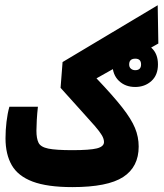

<svg xmlns="http://www.w3.org/2000/svg" viewBox="-20 -725 638 749"><path d="M262.2 4.9Q164.6 4.9 107.4 -16.6Q50.3 -38.1 25.9 -80.6Q1.5 -123 1.5 -185.5Q1.5 -217.3 5.4 -250Q9.3 -282.7 16.6 -308.6H127.9Q125 -283.2 123.5 -256.8Q122.1 -230.5 122.1 -215.3Q122.1 -184.6 130.4 -168Q138.7 -151.4 168.5 -145.3Q198.2 -139.2 262.2 -139.2Q330.6 -139.2 358.2 -146.2Q385.7 -153.3 385.7 -170.9Q385.7 -183.1 377.4 -197.3Q369.1 -211.4 350.1 -233.4Q331.1 -255.4 298.3 -291.3Q265.6 -327.1 216.3 -382.3L224.1 -482.9L595.2 -704.6L597.7 -555.2L356.4 -419.4Q420.9 -351.6 456.5 -306.2Q492.2 -260.7 506.6 -225.8Q521 -190.9 521 -153.3Q521 -73.7 460.4 -34.4Q399.9 4.9 262.2 4.9ZM507.3 -385.7Q468.8 -385.7 443.8 -409.7Q418.9 -433.6 418.9 -473.6Q418.9 -513.7 444.6 -537.6Q470.2 -561.5 507.3 -561.5Q544.9 -561.5 570.6 -538.6Q596.2 -515.6 596.2 -473.6Q596.2 -432.1 570.6 -408.9Q544.9 -385.7 507.3 -385.7ZM507.3 -451.2Q530.3 -451.2 530.3 -473.6Q530.3 -496.1 507.8 -496.1Q483.9 -496.1 483.9 -473.6Q483.9 -462.4 491 -456.8Q498 -451.2 507.3 -451.2Z"/></svg>

Font: Cascadia Code PL
Style: Bold
Weight: 700
Monospace: yes
Designer: Aaron Bell
Foundry: Saja Typeworks
Version: Version 2404.023; ttfautohint (v1.8.4)